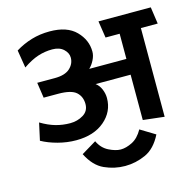

<svg xmlns="http://www.w3.org/2000/svg" viewBox="-131 -834 1242 1223"><g transform="rotate(-15 490.0 -222.5)"><path d="M729 0V-299H498Q521 -282 533 -253Q545 -224 545 -195Q545 -105 474.5 -45Q404 15 287 15Q227 15 167 -1Q107 -17 62 -42L87 -156Q137 -126 183 -113Q229 -100 278 -100Q326 -100 364.5 -123.5Q403 -147 403 -193Q403 -242 370.5 -271.5Q338 -301 251 -301H156L141 -403H257Q324 -403 356.5 -432.5Q389 -462 389 -503Q389 -534 362 -559Q335 -584 288 -584Q239 -584 193 -569Q147 -554 93 -517L74 -634Q124 -665 180.5 -682Q237 -699 301 -699Q416 -699 474 -640Q532 -581 532 -504Q532 -478 518 -450Q504 -422 484 -403H729V-569H636L619 -680H964L980 -569H869V16ZM692 52 789 111Q747 195 681.5 224.5Q616 254 546 254Q476 254 410.5 224.5Q345 195 303 111L401 52Q424 101 468 123Q512 145 546 145Q581 145 622 124.5Q663 104 692 52Z"/></g></svg>

Font: Palanquin
Style: Bold
Weight: 700
Designer: Pria Ravichandran
Version: Version 1.0.4